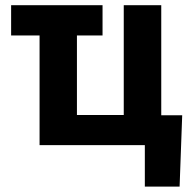

<svg xmlns="http://www.w3.org/2000/svg" viewBox="-20 -548 727 725"><path d="M129.4 0H526.9V156.7H658.2L668 -112.8H588.9V-528.3H447.3V-113.8H270.5V-414.1H367.2V-528.3H22V-414.1H129.4Z"/></svg>

Font: Roboto
Style: Bold
Weight: 700
Designer: Google
Version: Version 2.137; 2017